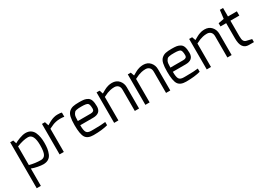

<svg xmlns="http://www.w3.org/2000/svg" viewBox="6 -1654 4028 2897"><g transform="rotate(-30 2020.0 -205.0)"><path d="M60 270V-531H113L132 -472Q157 -490 220 -513.5Q283 -537 329 -537Q381 -537 417 -513Q453 -489 471 -447.5Q489 -406 496.5 -362.5Q504 -319 504 -268Q504 -210 497.5 -166.5Q491 -123 473.5 -80.5Q456 -38 419.5 -15Q383 8 329 8Q292 8 234.5 -3Q177 -14 132 -32V270ZM132 -92Q232 -66 329 -66Q381 -66 405.5 -109Q430 -152 430 -268Q430 -463 329 -463Q245 -463 132 -417Z M614 0V-531H666L688 -464Q693 -467 713.5 -479Q734 -491 740.5 -494.5Q747 -498 765 -507Q783 -516 793.5 -519.5Q804 -523 820.5 -528Q837 -533 853 -535Q869 -537 886 -537Q944 -537 960 -529V-456Q936 -462 886 -462Q848 -462 813.5 -454Q779 -446 758.5 -437Q738 -428 688 -404V0Z M1030 -268Q1030 -356 1042 -409.5Q1054 -463 1085.5 -490.5Q1117 -518 1155.5 -526.5Q1194 -535 1262 -535Q1317 -535 1348 -530Q1379 -525 1409 -507Q1439 -489 1452 -450Q1465 -411 1465 -347Q1465 -225 1328 -225H1104Q1104 -132 1125 -100.5Q1146 -69 1205 -69Q1212 -69 1226 -69Q1240 -69 1247 -69Q1387 -69 1455 -79V-23Q1356 5 1205 5Q1104 5 1067 -53Q1030 -111 1030 -268ZM1104 -298H1328Q1391 -298 1391 -347Q1391 -424 1368.5 -442.5Q1346 -461 1263 -461Q1228 -461 1211.5 -460Q1195 -459 1172.5 -454.5Q1150 -450 1140.5 -440Q1131 -430 1120.5 -412Q1110 -394 1107 -366Q1104 -338 1104 -298Z M1565 0V-531H1617L1639 -469Q1642 -470 1661 -481.5Q1680 -493 1684.5 -495Q1689 -497 1706 -506.5Q1723 -516 1730 -518Q1737 -520 1753 -526Q1769 -532 1779.5 -534Q1790 -536 1805 -538Q1820 -540 1835 -540Q1911 -540 1955 -490Q1999 -440 1999 -370V0H1925V-370Q1925 -417 1900 -441.5Q1875 -466 1835 -466Q1797 -466 1763 -458Q1729 -450 1708.5 -441.5Q1688 -433 1639 -409V0Z M2109 0V-531H2161L2183 -469Q2186 -470 2205 -481.5Q2224 -493 2228.5 -495Q2233 -497 2250 -506.5Q2267 -516 2274 -518Q2281 -520 2297 -526Q2313 -532 2323.5 -534Q2334 -536 2349 -538Q2364 -540 2379 -540Q2455 -540 2499 -490Q2543 -440 2543 -370V0H2469V-370Q2469 -417 2444 -441.5Q2419 -466 2379 -466Q2341 -466 2307 -458Q2273 -450 2252.5 -441.5Q2232 -433 2183 -409V0Z M2643 -268Q2643 -356 2655 -409.5Q2667 -463 2698.5 -490.5Q2730 -518 2768.5 -526.5Q2807 -535 2875 -535Q2930 -535 2961 -530Q2992 -525 3022 -507Q3052 -489 3065 -450Q3078 -411 3078 -347Q3078 -225 2941 -225H2717Q2717 -132 2738 -100.5Q2759 -69 2818 -69Q2825 -69 2839 -69Q2853 -69 2860 -69Q3000 -69 3068 -79V-23Q2969 5 2818 5Q2717 5 2680 -53Q2643 -111 2643 -268ZM2717 -298H2941Q3004 -298 3004 -347Q3004 -424 2981.5 -442.5Q2959 -461 2876 -461Q2841 -461 2824.5 -460Q2808 -459 2785.5 -454.5Q2763 -450 2753.5 -440Q2744 -430 2733.5 -412Q2723 -394 2720 -366Q2717 -338 2717 -298Z M3178 0V-531H3230L3252 -469Q3255 -470 3274 -481.5Q3293 -493 3297.5 -495Q3302 -497 3319 -506.5Q3336 -516 3343 -518Q3350 -520 3366 -526Q3382 -532 3392.5 -534Q3403 -536 3418 -538Q3433 -540 3448 -540Q3524 -540 3568 -490Q3612 -440 3612 -370V0H3538V-370Q3538 -417 3513 -441.5Q3488 -466 3448 -466Q3410 -466 3376 -458Q3342 -450 3321.5 -441.5Q3301 -433 3252 -409V0Z M3682 -458V-514L3781 -532L3799 -680H3855V-532H4010V-458H3855V-190Q3855 -129 3869 -105.5Q3883 -82 3912 -75Q3994 -54 4001 -54V-1H3913Q3781 -1 3781 -190V-458Z"/></g></svg>

Font: Mina
Style: Regular
Weight: 400
Version: Version 1.000